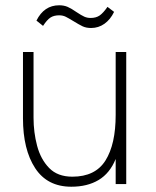

<svg xmlns="http://www.w3.org/2000/svg" viewBox="-20 -697 591 727"><path d="M143 -599 118 -619Q147 -677 204 -677Q222 -677 236 -671Q250 -665 270 -651Q288 -639 299 -634Q310 -629 323 -629Q344 -629 357.5 -638.5Q371 -648 387 -671L412 -652Q398 -623 375.5 -607Q353 -591 325 -591Q306 -591 292.5 -597.5Q279 -604 258 -617Q240 -628 229 -633.5Q218 -639 204 -639Q184 -639 171 -630.5Q158 -622 143 -599ZM107 -251Q107 -196 120.5 -145Q134 -94 166 -61Q198 -28 254 -28Q341 -28 379.5 -89.5Q418 -151 418 -262V-500H458V0H418V-95Q396 -41 353.5 -15.5Q311 10 250 10Q159 10 113 -60.5Q67 -131 67 -249V-500H107Z"/></svg>

Font: Haskoy ExtraLight
Style: Regular
Weight: 200
Designer: Ertekin Erdin
Foundry: Ertekin Erdin
Version: Version 2.000; ttfautohint (v1.8.4.7-5d5b)